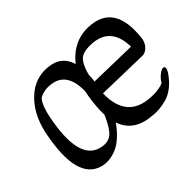

<svg xmlns="http://www.w3.org/2000/svg" viewBox="-119 -766 1031 1031"><g transform="rotate(-45 396.5 -250.5)"><path d="M431 -185Q397 -103 349 -46Q301 12 249 31Q196 50 150 37Q7 -3 64 -293Q83 -389 131 -451Q213 -557 332 -541Q475 -523 445 -303Q443 -291 431 -275Q419 -259 406 -251Q393 -243 385 -241Q377 -239 372 -242Q368 -245 369 -253Q395 -449 272 -465Q242 -469 220 -464Q190 -458 179 -445Q154 -413 140 -339Q89 -74 212 -39Q275 -21 309 -62Q335 -93 361 -155Q367 -169 381 -184Q397 -199 411 -205Q425 -211 431 -205Q437 -199 431 -185ZM433 -234Q429 -49 594 -38Q629 -35 657 -40Q693 -46 697 -54Q705 -69 720.5 -83Q736 -97 749 -101.5Q762 -106 767 -98Q774 -85 748 -51Q722 -17 694.5 2.5Q667 22 641 29Q583 45 536 38Q339 25 359 -211Q365 -284 381 -337.5Q397 -391 432 -438Q512 -546 631 -541Q820 -534 789 -290Q780 -250 749 -233Q737 -226 723 -227ZM440 -309Q447 -311 451 -311L717 -305Q714 -460 574 -465Q506 -468 483 -436Q453 -396 440 -309Z"/></g></svg>

Font: Kavivanar
Style: Regular
Weight: 400
Designer: Tharique Azeez
Foundry: Tharique Azeez
Version: Version 1.88